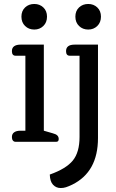

<svg xmlns="http://www.w3.org/2000/svg" viewBox="-20 -715 584 968"><path d="M88 -631Q88 -660 106.5 -677.5Q125 -695 153 -695Q180 -695 198.5 -677.5Q217 -660 217 -631Q217 -602 198.5 -584Q180 -566 153 -566Q125 -566 106.5 -584Q88 -602 88 -631ZM360 -631Q360 -660 378.5 -677.5Q397 -695 425 -695Q452 -695 470.5 -677.5Q489 -660 489 -631Q489 -602 470.5 -584Q452 -566 425 -566Q397 -566 378.5 -584Q360 -602 360 -631ZM40 -24Q40 -40 51.5 -48Q63 -56 83 -56H108V-434H59Q40 -434 40 -457Q40 -474 51.5 -482Q63 -490 83 -490H201V-56L246 -43Q262 -39 269 -32Q276 -25 276 -14Q276 0 263 0H59Q50 0 45 -6.5Q40 -13 40 -24ZM231 165Q313 136 347 94.5Q381 53 381 -25V-434H332Q313 -434 313 -457Q313 -490 356 -490H474V-19Q474 152 344 216Q325 225 312.5 229Q300 233 286 233Q263 233 247.5 216.5Q232 200 231 165Z"/></svg>

Font: Maitree Medium
Style: Regular
Weight: 500
Designer: CadsonDemak Team
Foundry: CadsonDemak
Version: Version 1.000